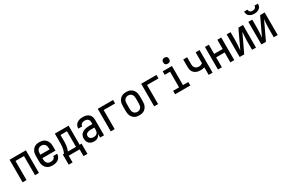

<svg xmlns="http://www.w3.org/2000/svg" viewBox="151 -2207 5698 3830"><g transform="rotate(-30 3000.0 -292.5)"><path d="M62 0V-520H438V0H348V-440H152V0Z M750 8Q723 8 696 3Q669 -2 645.5 -15.5Q622 -29 603.5 -49.5Q585 -70 573.5 -94.5Q562 -119 558 -146Q554 -173 554 -200V-320Q554 -347 558.5 -374Q563 -401 574 -425.5Q585 -450 603.5 -470.5Q622 -491 645.5 -504.5Q669 -518 696 -523Q723 -528 750 -528Q777 -528 804 -523Q831 -518 854.5 -504.5Q878 -491 896.5 -470.5Q915 -450 926 -425.5Q937 -401 941.5 -374Q946 -347 946 -320V-220H644V-200Q644 -176 649 -153Q654 -130 668 -110.5Q682 -91 704 -81.5Q726 -72 750 -72Q768 -72 786 -75.5Q804 -79 819.5 -88.5Q835 -98 844.5 -114Q854 -130 854 -149H944Q944 -125 936.5 -102.5Q929 -80 915.5 -61Q902 -42 883 -28Q864 -14 842 -6Q820 2 796.5 5Q773 8 750 8ZM644 -300H856V-320Q856 -344 851 -367.5Q846 -391 832 -410Q818 -429 796 -438.5Q774 -448 750 -448Q726 -448 704 -438.5Q682 -429 668 -410Q654 -391 649 -367.5Q644 -344 644 -320Z M1034 155V-80H1062Q1075 -108 1084 -138.5Q1093 -169 1098 -200Q1103 -231 1104 -262.5Q1105 -294 1105 -325V-520H1422V-80H1466V155H1376V0H1124V155ZM1152 -80H1338V-440H1189V-325Q1189 -294 1188.5 -262.5Q1188 -231 1183.5 -200Q1179 -169 1171.5 -139Q1164 -109 1152 -80Z M1708 8Q1678 8 1648 -1Q1618 -10 1596 -31.5Q1574 -53 1564 -83Q1554 -113 1554 -143Q1554 -169 1560.5 -194.5Q1567 -220 1583 -240Q1599 -260 1621 -274Q1643 -288 1667.5 -296Q1692 -304 1717.5 -307Q1743 -310 1769 -310H1848V-355Q1848 -375 1841.5 -393.5Q1835 -412 1820.5 -425Q1806 -438 1787 -443Q1768 -448 1749 -448Q1731 -448 1714 -444.5Q1697 -441 1682.5 -431.5Q1668 -422 1659 -406.5Q1650 -391 1650 -374V-371H1560V-376Q1560 -399 1567 -421Q1574 -443 1587 -461.5Q1600 -480 1619 -493Q1638 -506 1659.5 -514Q1681 -522 1703.5 -525Q1726 -528 1749 -528Q1773 -528 1797.5 -524.5Q1822 -521 1844 -511.5Q1866 -502 1885 -486Q1904 -470 1916 -449Q1928 -428 1933 -404Q1938 -380 1938 -355V0H1848V-84Q1840 -64 1826 -45.5Q1812 -27 1793.5 -14.5Q1775 -2 1753 3Q1731 8 1708 8ZM1746 -72Q1767 -72 1787.5 -79Q1808 -86 1822.5 -101.5Q1837 -117 1842.5 -138Q1848 -159 1848 -180V-230H1769Q1755 -230 1741 -229Q1727 -228 1714 -224.5Q1701 -221 1688 -215.5Q1675 -210 1664.5 -201Q1654 -192 1649 -179Q1644 -166 1644 -152Q1644 -134 1652.5 -117Q1661 -100 1676 -89.5Q1691 -79 1709 -75.5Q1727 -72 1746 -72Z M2093 0V-520H2446V-440H2183V0Z M2750 8Q2723 8 2696 3Q2669 -2 2645.5 -15.5Q2622 -29 2603.5 -49.5Q2585 -70 2574 -94.5Q2563 -119 2558.5 -146Q2554 -173 2554 -200V-320Q2554 -347 2558.5 -374Q2563 -401 2574 -425.5Q2585 -450 2603.5 -470.5Q2622 -491 2645.5 -504.5Q2669 -518 2696 -523Q2723 -528 2750 -528Q2777 -528 2804 -523Q2831 -518 2854.5 -504.5Q2878 -491 2896.5 -470.5Q2915 -450 2926 -425.5Q2937 -401 2941.5 -374Q2946 -347 2946 -320V-200Q2946 -173 2941.5 -146Q2937 -119 2926 -94.5Q2915 -70 2896.5 -49.5Q2878 -29 2854.5 -15.5Q2831 -2 2804 3Q2777 8 2750 8ZM2750 -72Q2774 -72 2796 -81.5Q2818 -91 2832 -110Q2846 -129 2851 -152.5Q2856 -176 2856 -200V-320Q2856 -344 2851 -367.5Q2846 -391 2832 -410Q2818 -429 2796 -438.5Q2774 -448 2750 -448Q2726 -448 2704 -438.5Q2682 -429 2668 -410Q2654 -391 2649 -367.5Q2644 -344 2644 -320V-200Q2644 -176 2649 -152.5Q2654 -129 2668 -110Q2682 -91 2704 -81.5Q2726 -72 2750 -72Z M3093 0V-520H3446V-440H3183V0Z M3575 0V-80H3712V-440H3589V-520H3802V-80H3925V0ZM3755 -601Q3741 -601 3727.5 -605Q3714 -609 3704 -619Q3694 -629 3690 -642.5Q3686 -656 3686 -670Q3686 -684 3690 -697.5Q3694 -711 3704 -721Q3714 -731 3727.5 -735Q3741 -739 3755 -739Q3769 -739 3782.5 -735Q3796 -731 3806 -721Q3816 -711 3820 -697.5Q3824 -684 3824 -670Q3824 -656 3820 -642.5Q3816 -629 3806 -619Q3796 -609 3782.5 -605Q3769 -601 3755 -601Z M4348 0V-175Q4329 -168 4308.5 -164Q4288 -160 4268 -160Q4240 -160 4212 -163.5Q4184 -167 4158.5 -178.5Q4133 -190 4112 -209.5Q4091 -229 4079.5 -254.5Q4068 -280 4065 -308Q4062 -336 4062 -364V-520H4152V-364Q4152 -348 4153.5 -331.5Q4155 -315 4161.5 -300Q4168 -285 4179 -273Q4190 -261 4204.5 -253.5Q4219 -246 4235.5 -243Q4252 -240 4268 -240Q4290 -240 4310.5 -247.5Q4331 -255 4348 -269V-520H4438V0Z M4562 0V-520H4652V-308H4848V-520H4938V0H4848V-228H4652V0Z M5062 0V-520H5152V-312Q5152 -261 5147.5 -210.5Q5143 -160 5139 -109L5333 -520H5438V0H5348V-208Q5348 -259 5352.5 -309.5Q5357 -360 5361 -411L5167 0Z M5562 0V-520H5652V-312Q5652 -261 5647.5 -210.5Q5643 -160 5639 -109L5833 -520H5938V0H5848V-208Q5848 -259 5852.5 -309.5Q5857 -360 5861 -411L5667 0ZM5750 -600Q5730 -600 5710 -603Q5690 -606 5671.5 -613.5Q5653 -621 5637 -633.5Q5621 -646 5610 -663Q5599 -680 5595 -700Q5591 -720 5591 -740H5669Q5669 -725 5675 -710.5Q5681 -696 5693 -686.5Q5705 -677 5720 -673.5Q5735 -670 5750 -670Q5765 -670 5780 -673.5Q5795 -677 5807 -686.5Q5819 -696 5825 -710.5Q5831 -725 5831 -740H5909Q5909 -720 5905 -700Q5901 -680 5890 -663Q5879 -646 5863 -633.5Q5847 -621 5828.5 -613.5Q5810 -606 5790 -603Q5770 -600 5750 -600Z"/></g></svg>

Font: Iosevka Medium
Style: Regular
Weight: 500
Monospace: yes
Designer: Belleve Invis
Foundry: Belleve Invis
Version: Version 32.5.0; ttfautohint (v1.8.4)